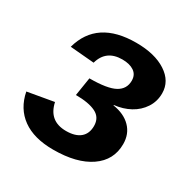

<svg xmlns="http://www.w3.org/2000/svg" viewBox="-130 -656 770 784"><g transform="rotate(30 255.0 -264.0)"><path d="M218.8 9.8Q127.9 9.8 73.7 -29.3Q19.5 -68.4 5.4 -141.1L128.4 -162.6Q145.5 -82.5 226.1 -82.5Q269.5 -82.5 292.5 -101.8Q315.4 -121.1 315.4 -157.2Q315.4 -196.8 282.2 -213.4Q249 -230 188 -230L201.7 -316.4Q286.1 -316.4 321.3 -335.7Q356.4 -355 356.4 -394.5Q356.4 -422.4 335.7 -436.5Q314.9 -450.7 280.3 -450.7Q204.1 -450.7 184.6 -380.4L71.3 -390.1Q111.8 -538.1 295.4 -538.1Q383.3 -538.1 436.5 -503.4Q489.7 -468.8 489.7 -411.6Q489.7 -373.5 469.7 -343Q449.7 -312.5 416.5 -294.4Q383.3 -276.4 342.3 -272V-270Q395.5 -261.7 425.5 -231Q455.6 -200.2 455.6 -152.8Q455.6 -77.1 392.6 -33.7Q329.6 9.8 218.8 9.8Z"/></g></svg>

Font: Liberation Sans
Style: Bold Italic
Weight: 700
Italic angle: -12°
Designer: Steve Matteson
Foundry: Ascender Corporation
Version: Version 2.1.5